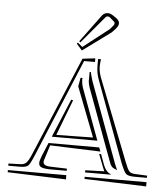

<svg xmlns="http://www.w3.org/2000/svg" viewBox="-50 -766 677 772"><g transform="rotate(5 288.5 -379.5)"><path d="M568.4 -56.6V-39.6L318.8 -47.9V-56.6ZM244.6 -56.6V-39.6L8.8 -47.9V-56.6ZM237.8 -360.8 245.6 -358.9 190.4 -214.4 338.4 -216.8 261.2 -416.5 267.6 -451.7H275.4V-450.2Q274.9 -449.2 274.9 -445.8Q274.9 -426.3 282.7 -406.7L356.9 -205.6H172.9ZM368.7 -153.3H376.5L391.1 -113.3Q401.9 -84 421.9 -76.2V-74.2H318.8V-83L395.5 -85.4L389.6 -99.1ZM373 -163.1 169.4 -170.4 151.9 -114.7Q148.9 -107.4 148.9 -102.1Q148.9 -85 181.6 -85L244.6 -83V-74.2H181.6Q154.3 -74.2 143.1 -78.9Q131.8 -83.5 131.8 -95.7Q131.8 -106 140.1 -126.5L162.1 -179.2H366.7ZM319.8 -534.7V-520H275.9L112.3 -127Q97.2 -90.3 89.1 -82.3Q81.1 -74.2 55.2 -74.2H8.8V-83L55.2 -84.5Q71.3 -84.5 80.3 -93.3Q89.4 -102.1 100.6 -128.9L268.6 -528.8ZM331.1 -533.2H342.8Q340.3 -513.7 340.3 -502.9Q340.3 -482.9 350.1 -457L477.1 -132.3Q488.3 -102.5 495.6 -94.2Q502.9 -85.9 519.5 -85.4L568.4 -83V-74.2H518.6Q492.2 -74.2 483.6 -82.5Q475.1 -90.8 460.9 -127L340.8 -451.2Q331.1 -478 331.1 -505.9V-514.6ZM301.8 -477.5 306.6 -479Q308.6 -467.8 316.4 -442.4L436.5 -117.2Q438.5 -111.8 441.9 -104.5Q445.3 -97.2 446.3 -94.7Q444.8 -95.2 440.7 -96.9Q436.5 -98.6 435.1 -99.1Q433.6 -99.6 430.7 -101.3Q427.7 -103 426.3 -104.5Q424.8 -106 422.6 -108.6Q420.4 -111.3 418.7 -114.7Q417 -118.2 415.5 -122.6L394.5 -179.2L307.1 -416Q302.7 -428.7 301.3 -442.9L301.8 -443.4ZM249.5 -597.7 332 -709.5Q340.8 -720.2 355.5 -720.2Q363.8 -720.2 375.5 -712.9L391.1 -702.1Q402.3 -693.4 402.3 -682.6Q402.3 -673.3 392.1 -661.1L377 -645L263.2 -561.5L240.7 -586.9L244.1 -591.8L249.5 -587.4L263.7 -575.7L368.7 -657.7L381.3 -672.9Q384.8 -677.2 384.8 -681.2Q384.8 -686.5 379.4 -690.4L364.3 -703.6Q359.9 -707 355.5 -707Q349.6 -707 345.7 -702.1L254.4 -593.3Z"/></g></svg>

Font: FoglihtenNo03
Style: Regular
Weight: 500
Version: Version 0.59